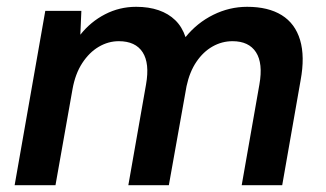

<svg xmlns="http://www.w3.org/2000/svg" viewBox="-20 -544 959 564"><path d="M23 0 113 -512H219L216 -442Q246 -480 288.5 -502Q331 -524 380 -524Q417 -524 446 -514Q475 -504 495 -484.5Q515 -465 525 -435Q559 -477 606.5 -500.5Q654 -524 706 -524Q768 -524 807.5 -499.5Q847 -475 861.5 -426.5Q876 -378 863 -308L809 0H690L742 -296Q753 -358 732 -390.5Q711 -423 663 -423Q632 -423 604.5 -407.5Q577 -392 557 -362.5Q537 -333 528 -291L476 0H357L409 -296Q420 -358 399 -390.5Q378 -423 329 -423Q298 -423 270 -406.5Q242 -390 221.5 -358.5Q201 -327 193 -282L143 0Z"/></svg>

Font: DM Sans 12pt SemiBold
Style: Italic
Weight: 600
Italic angle: -10°
Version: Version 4.004;gftools[0.9.30]